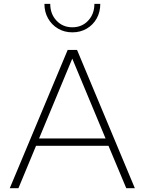

<svg xmlns="http://www.w3.org/2000/svg" viewBox="-20 -997 766 1017"><path d="M77.6 0H31.7L338.4 -732.4H388.2L694.3 0H648.9L554.7 -224.6H170.9ZM187 -263.7H539.1L362.8 -686.5ZM511.2 -976.6Q511.2 -933.6 492.2 -899.4Q473.1 -865.2 439.7 -845.5Q406.2 -825.7 363.3 -825.7Q320.8 -825.7 287.4 -845.5Q253.9 -865.2 234.6 -899.4Q215.3 -933.6 215.3 -976.6H246.1Q246.1 -922.9 279.3 -887.7Q312.5 -852.5 363.3 -852.5Q414.1 -852.5 447 -887.7Q480 -922.9 480 -976.6Z"/></svg>

Font: Kumbh Sans ExtraLight
Style: Regular
Weight: 250
Version: Version 1.005